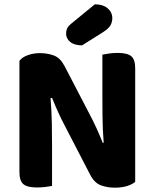

<svg xmlns="http://www.w3.org/2000/svg" viewBox="-20 -861 714 889"><path d="M606 -19Q592 -7 568 0.5Q544 8 511 8Q477 8 447 -3Q417 -14 397 -53L281 -277Q264 -309 249.5 -341Q235 -373 221 -408L214 -406Q219 -346 220 -291.5Q221 -237 221 -186V0Q211 2 191.5 4.5Q172 7 151 7Q106 7 88 -8.5Q70 -24 70 -64V-579Q82 -596 108.5 -605.5Q135 -615 165 -615Q200 -615 229.5 -604Q259 -593 279 -555L396 -330Q413 -298 427.5 -266Q442 -234 456 -199L460 -200Q455 -267 454.5 -327Q454 -387 454 -442V-608Q464 -610 483.5 -613Q503 -616 525 -616Q570 -616 588 -600.5Q606 -585 606 -545ZM419 -841Q457 -841 478.5 -822.5Q500 -804 500 -777Q500 -758 491 -743Q482 -728 457 -712L360 -651Q324 -651 305 -667Q286 -683 286 -705Q286 -717 290 -727.5Q294 -738 308 -750Z"/></svg>

Font: Baloo Chettan 2
Style: Bold
Weight: 700
Designer: Maithili Shingre, Unnati Kotecha and Ek Type
Foundry: Ek Type
Version: Version 1.640;hotconv 1.0.111;makeotfexe 2.5.65597; ttfautoh